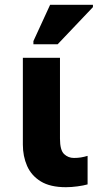

<svg xmlns="http://www.w3.org/2000/svg" viewBox="-20 -778 425 808"><path d="M257.3 9.8Q191.4 9.8 151.6 -14.6Q111.8 -39.1 94 -79.8Q76.2 -120.6 76.2 -169.4V-534.7H232.4V-194.3Q232.4 -146 249.8 -129.6Q267.1 -113.3 291 -113.3Q307.6 -113.3 320.8 -115.5Q334 -117.7 348.6 -122.1V-2Q331.5 2.9 305.9 6.3Q280.3 9.8 257.3 9.8ZM222.7 -591.8H120.6V-605L190.9 -757.8H371.1V-748Z"/></svg>

Font: Lunasima
Style: Bold
Weight: 700
Designer: The DocRepair Project, Monotype Design Team
Foundry: Google
Version: Version 2.009